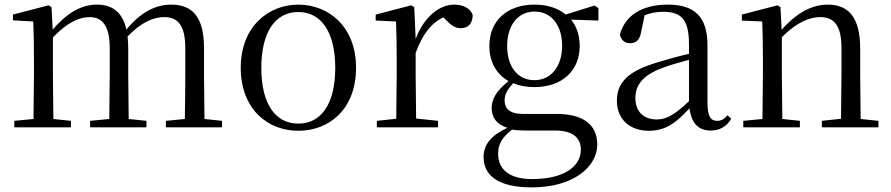

<svg xmlns="http://www.w3.org/2000/svg" viewBox="-20 -551 3856 831"><path d="M778 0H941V-28L865 -36L863 -229V-343C863 -477 813 -531 721 -531C652 -531 588 -497 527 -423C510 -499 466 -531 399 -531C331 -531 269 -494 208 -423L203 -520L190 -528L36 -488V-463L124 -458C126 -408 127 -358 127 -290V-229L125 -36L42 -28V0H287V-28L211 -36L209 -229V-389C270 -453 322 -477 368 -477C422 -477 455 -440 455 -342V-229L453 -36L370 -28V0H614V-28L537 -36L535 -229V-342C535 -360 534 -377 532 -393C592 -456 646 -477 691 -477C748 -477 782 -444 782 -342V-229C782 -173 781 -92 780 -36L698 -28V0Z M1271 15C1404 15 1521 -77 1521 -258C1521 -438 1400 -531 1271 -531C1143 -531 1022 -437 1022 -258C1022 -78 1139 15 1271 15ZM1271 -16C1172 -16 1111 -101 1111 -257C1111 -413 1172 -499 1271 -499C1370 -499 1431 -413 1431 -257C1431 -101 1370 -16 1271 -16Z M1694 0H1876V-28L1781 -38L1779 -229V-322C1809 -403 1846 -451 1899 -476L1908 -467C1931 -443 1948 -429 1974 -429C2009 -429 2025 -451 2026 -486C2016 -515 1984 -531 1946 -531C1879 -531 1812 -473 1779 -382L1773 -520L1760 -528L1606 -488V-462L1694 -458C1696 -408 1697 -358 1697 -289V-229L1695 -37L1611 -28V0Z M2293 -204C2220 -204 2175 -263 2175 -352C2175 -442 2222 -501 2294 -501C2365 -501 2413 -443 2413 -353C2413 -264 2365 -204 2293 -204ZM2293 -174C2413 -174 2489 -245 2489 -352C2489 -397 2476 -436 2452 -466L2570 -462V-516L2553 -527L2428 -488C2397 -515 2350 -531 2294 -531C2173 -531 2098 -460 2098 -352C2098 -284 2128 -230 2181 -200C2129 -158 2108 -123 2108 -84C2108 -42 2130 -12 2176 2C2108 34 2073 73 2073 128C2073 205 2131 260 2281 260C2466 260 2565 168 2565 75C2565 -9 2508 -58 2387 -58H2241C2186 -58 2164 -82 2164 -116C2164 -144 2176 -163 2201 -191C2227 -180 2258 -174 2293 -174ZM2196 10C2215 13 2234 14 2260 14H2383C2467 14 2494 52 2494 97C2494 169 2422 224 2283 224C2189 224 2136 186 2136 114C2136 70 2155 43 2196 10Z M3055 14C3094 14 3124 -2 3145 -37L3129 -52C3113 -34 3101 -28 3084 -28C3057 -28 3042 -45 3042 -108V-355C3042 -479 2986 -531 2870 -531C2757 -531 2683 -482 2663 -400C2669 -377 2684 -364 2707 -364C2732 -364 2749 -377 2755 -413L2770 -485C2797 -495 2822 -500 2848 -500C2927 -500 2962 -470 2962 -359V-318C2918 -308 2871 -295 2829 -282C2697 -244 2650 -193 2650 -115C2650 -32 2709 15 2788 15C2860 15 2905 -18 2964 -82C2972 -22 3000 14 3055 14ZM2962 -113C2899 -53 2863 -34 2823 -34C2767 -34 2730 -66 2730 -128C2730 -183 2763 -226 2847 -257C2881 -270 2921 -281 2962 -292Z M3619 0H3782V-28L3705 -36L3703 -229V-342C3703 -477 3651 -531 3563 -531C3497 -531 3431 -499 3363 -422L3358 -520L3345 -528L3191 -488V-462L3279 -458C3281 -408 3282 -358 3282 -289V-229L3280 -36L3197 -28V0H3442V-28L3366 -36L3364 -229V-390C3430 -457 3488 -477 3530 -477C3588 -477 3622 -443 3622 -344V-229L3620 -37L3537 -28V0Z"/></svg>

Font: NameLogos Serif 2
Style: Regular
Weight: 500
Version: Version 0.1